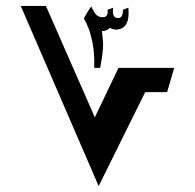

<svg xmlns="http://www.w3.org/2000/svg" viewBox="-20 -628 658 648"><path d="M568 -399 544 -317H470L313 0L50 -608H135L300 -232L380 -399ZM414 -584Q414 -556 403 -542Q392 -529 373 -528Q362 -528 351 -534Q340 -523 324 -523Q328 -491 328 -479Q328 -451 318 -399H298Q300 -458 288 -502Q281 -534 263 -566Q277 -592 288 -606Q289 -605 298 -587.5Q307 -570 327 -570Q346 -570 343 -595L362 -602Q361 -598 361 -590Q361 -567 379 -567Q395 -567 395 -595L413 -602Q414 -596 414 -584Z"/></svg>

Font: Mirza
Style: Bold
Weight: 700
Designer: Arabic design by Kourosh Beigpour, Latin design by Eduardo Tunni, engineering by Lasse Fister
Version: Version 1.0010g